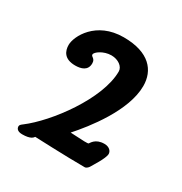

<svg xmlns="http://www.w3.org/2000/svg" viewBox="-94 -908 458 484"><g transform="rotate(30 134.5 -666.0)"><path d="M190 -560C189 -559 185 -559 177 -559L137 -561C170 -598 237 -682 237 -754C237 -799 208 -836 133 -836C53 -836 22 -775 22 -750C22 -732 30 -713 62 -713C79 -713 97 -718 97 -739C97 -754 86 -752 86 -759C86 -766 106 -781 129 -781C149 -781 165 -769 165 -755C165 -675 80 -562 23 -519C19 -516 15 -513 15 -509C15 -505 17 -496 33 -496C58 -496 63 -504 65 -507C65 -507 157 -503 211 -503C217 -503 222 -510 223 -512C225 -516 247 -549 247 -562C247 -570 240 -579 225 -579C199 -579 192 -562 190 -560Z"/></g></svg>

Font: Life Savers
Style: ExtraBold
Weight: 800
Designer: Pablo Impallari, Rodrigo Fuenzalida, Brenda Gallo
Foundry: Pablo Impallari, Rodrigo Fuenzalida, Brenda Gallo
Version: Version 3.000